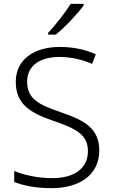

<svg xmlns="http://www.w3.org/2000/svg" viewBox="-20 -968 586 998"><path d="M415 -940V-948H347C321 -904 267 -836 230 -797V-788H270C320 -828 385 -899 415 -940ZM496 -186C496 -301 419 -343 292 -386C183 -424 121 -453 121 -544C121 -628 190 -672 288 -672C345 -672 403 -660 459 -636L478 -686C422 -711 360 -724 290 -724C159 -724 62 -660 62 -543C62 -428 135 -382 254 -341C380 -298 437 -267 437 -182C437 -89 361 -42 252 -42C173 -42 104 -59 54 -79V-22C100 -4 163 10 249 10C392 10 496 -58 496 -186Z"/></svg>

Font: Noto Sans Gujarati Light
Style: Regular
Weight: 300
Designer: Jelle Bosma - Monotype Design Team, Universal Thirst
Foundry: Monotype Imaging Inc.
Version: Version 2.106